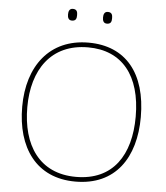

<svg xmlns="http://www.w3.org/2000/svg" viewBox="-60 -1014 873 1011"><g transform="rotate(5 377.0 -508.5)"><path d="M261 -930C261 -913 266 -899 284 -899C306 -899 309 -913 309 -930C309 -946 306 -961 284 -961C266 -961 261 -946 261 -930ZM446 -930C446 -913 451 -899 469 -899C491 -899 494 -913 494 -930C494 -946 491 -961 469 -961C451 -961 446 -946 446 -930ZM690 -424C690 -656 579 -791 382 -791C177 -791 63 -640 63 -425C63 -209 168 -56 376 -56C587 -56 690 -209 690 -424ZM90 -425C90 -622 186 -766 382 -766C562 -766 663 -641 663 -424C663 -222 573 -81 377 -81C182 -81 90 -225 90 -425Z"/></g></svg>

Font: Noto Sans Malayalam UI Thin
Style: Regular
Weight: 100
Designer: Jelle Bosma - Monotype Design Team
Foundry: Monotype Imaging Inc.
Version: Version 2.104